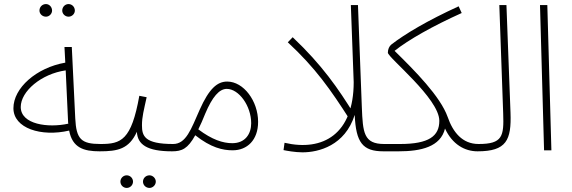

<svg xmlns="http://www.w3.org/2000/svg" viewBox="-20 -739 2811 944"><path d="M317 -657C334 -657 348 -671 348 -687C348 -705 334 -719 317 -719C300 -719 286 -705 286 -687C286 -671 300 -657 317 -657ZM206 -657C222 -657 236 -671 236 -687C236 -705 222 -719 206 -719C188 -719 174 -705 174 -687C174 -671 188 -657 206 -657Z M470 5C482 5 491 -5 491 -14C491 -23 487 -31 474 -31C379 -31 355 -55 350 -157L333 -508H297L301 -431C158 -406 46 -306 46 -207C46 -108 183 -65 320 -97C336 -12 392 5 470 5ZM82 -213C82 -290 183 -376 303 -393L315 -135L316 -131C217 -109 82 -127 82 -213Z M715 185C731 185 746 171 746 154C746 137 731 123 715 123C697 123 683 137 683 154C683 171 697 185 715 185ZM603 185C620 185 634 171 634 154C634 137 620 123 603 123C586 123 572 137 572 154C572 171 586 185 603 185Z M470 5C559 5 614 -6 653 -91C656 -29 702 5 826 5C839 5 848 -5 848 -14C848 -23 843 -31 831 -31C691 -31 678 -70 678 -123C678 -165 687 -196 701 -261L665 -268C626 -49 575 -31 475 -31Z M826 5C874 5 903 -7 940 -74C1017 -13 1075 0 1124 0C1195 0 1249 -50 1249 -140C1249 -242 1178 -338 1097 -338C1048 -338 1008 -303 962 -200C919 -103 895 -31 831 -31ZM989 -180C1024 -263 1058 -302 1095 -302C1154 -302 1215 -219 1215 -133C1215 -81 1186 -35 1122 -35C1076 -35 1023 -52 955 -103C966 -125 977 -150 989 -180Z M1701 -149 1722 -176C1643 -304 1563 -420 1419 -556L1395 -531C1531 -405 1605 -299 1701 -149Z M1865 5C1877 5 1886 -5 1886 -14C1886 -23 1881 -31 1869 -31C1768 -31 1764 -87 1759 -212L1740 -714H1705L1719 -335C1719 -80 1568 7 1379 -37L1374 -1C1388 2 1431 10 1467 10C1547 10 1676 -23 1724 -174C1730 -38 1763 5 1865 5Z M1865 5H1940C2050 5 2146 -17 2168 -107C2204 -29 2265 5 2328 5C2341 5 2350 -5 2350 -14C2350 -23 2345 -31 2333 -31C2253 -31 2207 -89 2181 -164C2145 -265 2020 -391 1920 -489C1989 -544 2108 -611 2250 -675L2235 -708C2082 -638 1971 -572 1904 -520C1894 -512 1887 -497 1887 -480C1887 -456 2140 -255 2140 -145C2140 -70 2089 -31 1947 -31H1870Z M2328 5C2470 5 2495 -50 2490 -185L2470 -714H2435L2454 -181C2458 -69 2451 -31 2333 -31Z M2655 0H2691L2671 -714H2635Z"/></svg>

Font: Noto Sans Arabic ExtLt
Style: Regular
Weight: 200
Designer: Monotype Design Team, Nadine Chahine, Nizar Qandah and Khaled Hosny
Foundry: Monotype Imaging Inc.
Version: Version 2.012